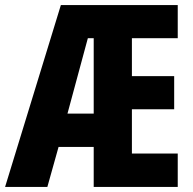

<svg xmlns="http://www.w3.org/2000/svg" viewBox="-24 -734 759 754"><path d="M674 0H344V-157H206L162 0H-4L215 -714H674V-584H494V-435H660V-305H494V-131H674ZM241 -288H344V-584H321Z"/></svg>

Font: Noto Sans ExtraCondensed ExtraBold
Style: Regular
Weight: 800
Width: 2
Designer: Monotype Design Team
Foundry: Monotype Imaging Inc.
Version: Version 2.013; ttfautohint (v1.8.4.7-5d5b)